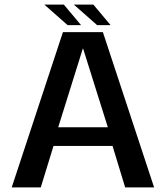

<svg xmlns="http://www.w3.org/2000/svg" viewBox="-20 -816 722 836"><path d="M31 0H157.5L213 -180.5H470L525 0H651L428 -676H254ZM233.5 -262 340.5 -604H342L449.5 -262ZM403 -706.5H461.5L386.5 -796H301.5ZM274.5 -706.5H333L258 -796H173Z"/></svg>

Font: Anybody Thin Medium
Style: Regular
Weight: 500
Version: Version 1.113;gftools[0.9.25]